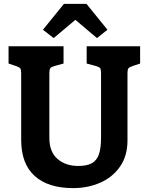

<svg xmlns="http://www.w3.org/2000/svg" viewBox="-20 -958 765 988"><path d="M89 -238V-581Q89 -600 84 -606.5Q79 -613 60 -619L24 -631V-720H307V-631L263 -619Q244 -614 239 -607.5Q234 -601 234 -581V-249Q234 -176 276 -140Q318 -104 383 -104Q427 -104 452.5 -118Q478 -132 489 -163.5Q500 -195 500 -252V-581Q500 -601 495 -607.5Q490 -614 471 -619L426 -631V-720H701V-631L665 -619Q646 -613 641 -606.5Q636 -600 636 -581V-235Q636 -157 598.5 -102Q561 -47 497 -18.5Q433 10 356 10Q228 10 158.5 -52.5Q89 -115 89 -238ZM479 -762 368 -856 256 -762 201 -805 309 -938H425L533 -805Z"/></svg>

Font: Enriqueta
Style: Bold
Weight: 700
Designer: Viviana Monsalve, Gustavo Ibarra
Foundry: 72Puntos
Version: Version 2.000